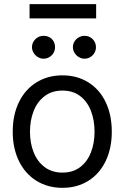

<svg xmlns="http://www.w3.org/2000/svg" viewBox="-20 -904 607 935"><path d="M157.7 -23.4C194.5 -0.7 236.7 10.7 284.2 10.7C331.7 10.7 373.7 -0.7 410.2 -23.4C446.6 -46.2 474.8 -78.3 494.6 -119.6C514.5 -161 524.4 -208.7 524.4 -262.7C524.4 -317.4 514.5 -365.4 494.6 -406.7C474.8 -448.1 446.6 -480.1 410.2 -502.9C373.7 -525.7 331.7 -537.1 284.2 -537.1C236.7 -537.1 194.5 -525.7 157.7 -502.9C120.9 -480.1 92.4 -448.1 72.3 -406.7C52.1 -365.4 42 -317.4 42 -262.7C42 -208.7 52.1 -161 72.3 -119.6C92.4 -78.3 120.9 -46.2 157.7 -23.4ZM371.1 -90.8C347.7 -72.6 318.7 -63.5 284.2 -63.5C249.7 -63.5 220.5 -72.6 196.8 -90.8C173 -109 155.3 -133.1 143.6 -163.1C131.8 -193 126 -226.2 126 -262.7C126 -299.2 131.8 -332.5 143.6 -362.8C155.3 -393.1 173 -417.3 196.8 -435.5C220.5 -453.8 249.7 -462.9 284.2 -462.9C318.7 -462.9 347.7 -453.8 371.1 -435.5C394.5 -417.3 411.9 -393.1 423.3 -362.8C434.7 -332.5 440.4 -299.2 440.4 -262.7C440.4 -226.2 434.7 -193 423.3 -163.1C411.9 -133.1 394.5 -109 371.1 -90.8ZM164.6 -626C173.3 -620.8 182.3 -618.2 191.4 -618.2C202.5 -618.2 212.2 -620.8 220.7 -626C229.2 -631.2 235.8 -638 240.7 -646.5C245.6 -654.9 248 -664.1 248 -673.8C248 -684.9 245.6 -694.7 240.7 -703.1C235.8 -711.6 229.2 -718.1 220.7 -722.7C212.2 -727.2 202.5 -729.5 191.4 -729.5C181.6 -729.5 172.5 -727.1 164.1 -722.2C155.6 -717.3 148.8 -710.6 143.6 -702.1C138.3 -693.7 135.7 -684.2 135.7 -673.8C135.7 -664.7 138.3 -655.8 143.6 -647C148.8 -638.2 155.8 -631.2 164.6 -626ZM363.8 -626C372.6 -620.8 381.8 -618.2 391.6 -618.2C402 -618.2 411.5 -620.8 419.9 -626C428.4 -631.2 435.1 -638 439.9 -646.5C444.8 -654.9 447.3 -664.1 447.3 -673.8C447.3 -684.2 444.8 -693.7 439.9 -702.1C435.1 -710.6 428.4 -717.3 419.9 -722.2C411.5 -727.1 402 -729.5 391.6 -729.5C381.8 -729.5 372.6 -727.1 363.8 -722.2C355 -717.3 348 -710.6 342.8 -702.1C337.6 -693.7 335 -684.2 335 -673.8C335 -664.7 337.6 -655.8 342.8 -647C348 -638.2 355 -631.2 363.8 -626ZM448.2 -814.5V-883.8H124V-814.5Z"/></svg>

Font: Pretendard Variable
Style: Regular
Weight: 400
Designer: Base glyphs from Inter by Rasmus Andersson; Hangeul glyphs from Noto Sans CJK(Source Han Sans) by Jang Soo-young and Kan
Foundry: Kil Hyung-jin
Version: Version 1.309;Glyphs 3.2 (3225)